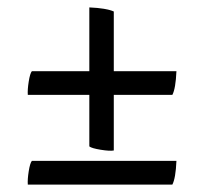

<svg xmlns="http://www.w3.org/2000/svg" viewBox="-20 -544 554 518"><path d="M287 -513V-352H456Q454 -305 445 -288H287V-138Q276 -136 251.5 -140Q227 -144 221 -149V-288H55Q54 -302 57.5 -324Q61 -346 66 -352H221V-524Q267 -522 287 -513ZM445 -46H55Q54 -60 57.5 -82Q61 -104 66 -110H456Q454 -63 445 -46Z"/></svg>

Font: Alike
Style: Regular
Weight: 400
Designer: Cyreal (www.cyreal.org)
Foundry: Cyreal (www.cyreal.org)
Version: Version 1.212